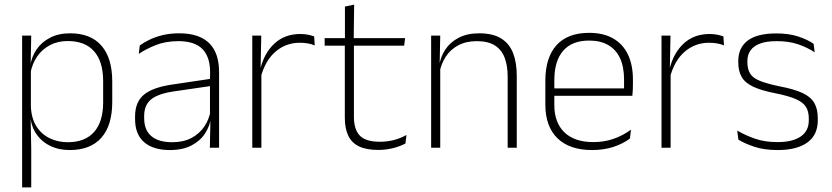

<svg xmlns="http://www.w3.org/2000/svg" viewBox="-20 -641 3608 833"><path d="M282.5 10Q234 10 196.5 -8.8Q159 -27.5 136.5 -61.5Q114 -95.5 111.5 -141H98.5L114 -177.5Q116.5 -126.5 138.5 -92.2Q160.5 -58 196 -41Q231.5 -24 274.5 -24Q348.5 -24 388 -68.2Q427.5 -112.5 427.5 -197V-289.5Q427.5 -374 388.2 -418.5Q349 -463 273.5 -463Q230.5 -463 196.8 -445.2Q163 -427.5 141.2 -396Q119.5 -364.5 112 -322.5L99 -354H111Q116.5 -393.5 138.2 -425.8Q160 -458 196.8 -477.2Q233.5 -496.5 284.5 -496.5Q373.5 -496.5 420.2 -442.8Q467 -389 467 -287.5V-199Q467 -97 419.8 -43.5Q372.5 10 282.5 10ZM115.5 172H76V-486.5H115.5L113 -361L114 -346V-138.5L113 -128L115.5 4.5Z M930.5 0H890.5L893 -125L891 -131.5V-290L891.5 -328Q891.5 -394.5 858 -428.5Q824.5 -462.5 753.5 -462.5Q699.5 -462.5 656.2 -445.5Q613 -428.5 582 -407L586.5 -444Q603 -456 627.8 -468.2Q652.5 -480.5 685 -488.5Q717.5 -496.5 758 -496.5Q803 -496.5 835.8 -485Q868.5 -473.5 889.5 -451.8Q910.5 -430 920.5 -399Q930.5 -368 930.5 -328.5ZM717 10Q644.5 10 605.2 -24.2Q566 -58.5 566 -124V-136.5Q566 -197.5 604 -229.8Q642 -262 729 -274.5L900.5 -300L902.5 -269L734.5 -244.5Q666 -234.5 635.8 -210Q605.5 -185.5 605.5 -138.5V-128Q605.5 -77 636.5 -50.5Q667.5 -24 727 -24Q775.5 -24 810.2 -42.2Q845 -60.5 866.2 -91.8Q887.5 -123 894 -162L904.5 -131H895.5Q890.5 -94 869.5 -61.8Q848.5 -29.5 810.5 -9.8Q772.5 10 717 10Z M1111 -305 1098 -334 1108.5 -337.5Q1125 -409.5 1170 -451.5Q1215 -493.5 1283 -493.5Q1302.5 -493.5 1317.5 -490.2Q1332.5 -487 1343 -483L1345.5 -444Q1333 -449.5 1316.5 -452.5Q1300 -455.5 1280.5 -455.5Q1221 -455.5 1176 -417.5Q1131 -379.5 1111 -305ZM1114 0H1074.5V-486.5H1113.5L1110.5 -338L1114 -334.5Z M1621 9.5Q1569.5 9.5 1537.8 -5.8Q1506 -21 1491 -52.2Q1476 -83.5 1476 -130.5V-459H1515.5V-134.5Q1515.5 -79 1541.2 -52.5Q1567 -26 1628 -26Q1658.5 -26 1687.8 -33.2Q1717 -40.5 1743.5 -55.5L1739 -18.5Q1716 -6 1684.8 1.8Q1653.5 9.5 1621 9.5ZM1733.5 -443H1388.5V-475.5H1737.5ZM1514.5 -469.5H1476.5V-612.5L1516.5 -621Z M2222 0H2182.5V-308Q2182.5 -356 2169.5 -390.5Q2156.5 -425 2127 -443.8Q2097.5 -462.5 2048 -462.5Q2002.5 -462.5 1968.5 -444.5Q1934.5 -426.5 1914 -395.2Q1893.5 -364 1886.5 -324L1875.5 -356H1885.5Q1891 -394 1912 -426Q1933 -458 1970 -477.2Q2007 -496.5 2059 -496.5Q2118.5 -496.5 2154.2 -474.2Q2190 -452 2206 -410.8Q2222 -369.5 2222 -311.5ZM1890 0H1850.5V-486.5H1890L1887.5 -362.5L1890 -361Z M2549 10Q2451 10 2398.5 -41.2Q2346 -92.5 2346 -187V-290.5Q2346 -391.5 2394.5 -445Q2443 -498.5 2536 -498.5Q2598 -498.5 2640.2 -474.2Q2682.5 -450 2704.2 -404.8Q2726 -359.5 2726 -295.5V-278Q2726 -265.5 2725.5 -252.8Q2725 -240 2723.5 -225.5H2687Q2687.5 -245.5 2687.5 -263.2Q2687.5 -281 2687.5 -296Q2687.5 -350.5 2670.2 -388Q2653 -425.5 2619.2 -445.2Q2585.5 -465 2536 -465Q2462 -465 2423.5 -421Q2385 -377 2385 -293V-245V-239V-184.5Q2385 -147 2396 -117.5Q2407 -88 2428.2 -67.2Q2449.5 -46.5 2481 -35.5Q2512.5 -24.5 2554 -24.5Q2601 -24.5 2641.5 -38.5Q2682 -52.5 2717.5 -78.5L2713 -40Q2682.5 -17 2640.8 -3.5Q2599 10 2549 10ZM2713.5 -225.5H2366V-257.5H2713.5Z M2886.5 -305 2873.5 -334 2884 -337.5Q2900.5 -409.5 2945.5 -451.5Q2990.5 -493.5 3058.5 -493.5Q3078 -493.5 3093 -490.2Q3108 -487 3118.5 -483L3121 -444Q3108.5 -449.5 3092 -452.5Q3075.5 -455.5 3056 -455.5Q2996.5 -455.5 2951.5 -417.5Q2906.5 -379.5 2886.5 -305ZM2889.5 0H2850V-486.5H2889L2886 -338L2889.5 -334.5Z M3354 10Q3295.5 10 3253 -4.2Q3210.5 -18.5 3183.5 -35L3178.5 -74.5Q3214.5 -53.5 3256.5 -39Q3298.5 -24.5 3353.5 -24.5Q3418 -24.5 3453.5 -48.5Q3489 -72.5 3489 -119V-127Q3489 -157 3477 -176.8Q3465 -196.5 3434 -210.5Q3403 -224.5 3345.5 -236Q3284 -248 3248.5 -264.5Q3213 -281 3198 -306.8Q3183 -332.5 3183 -371.5V-376Q3183 -434 3224 -465Q3265 -496 3347.5 -496Q3404 -496 3444.5 -482.2Q3485 -468.5 3510 -451L3514.5 -414Q3483 -435 3442.8 -448.8Q3402.5 -462.5 3349.5 -462.5Q3305.5 -462.5 3277.5 -452Q3249.5 -441.5 3236 -422.2Q3222.5 -403 3222.5 -376V-371.5Q3222.5 -340.5 3234.8 -321.2Q3247 -302 3277.8 -289.8Q3308.5 -277.5 3362 -266.5Q3425.5 -254.5 3461.8 -237.5Q3498 -220.5 3513 -194.2Q3528 -168 3528 -128.5V-118.5Q3528 -55.5 3482.8 -22.8Q3437.5 10 3354 10Z"/></svg>

Font: Anek Kannada Medium ExtraLight
Style: Regular
Weight: 250
Version: Version 1.003